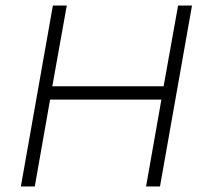

<svg xmlns="http://www.w3.org/2000/svg" viewBox="-20 -670 710 690"><path d="M170 -650H220L168 -360H568L620 -650H670L555 0H505L560 -312H160L105 0H55Z"/></svg>

Font: Overused Grotesk Light
Style: Italic
Weight: 300
Italic angle: -10°
Version: Version 0.003